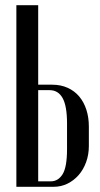

<svg xmlns="http://www.w3.org/2000/svg" viewBox="-20 -719 384 739"><path d="M181 -393Q214 -393 240.5 -381Q267 -369 285 -347.5Q303 -326 312.5 -296.5Q322 -267 322 -232V-157Q322 -124 311.5 -95Q301 -66 282.5 -45Q264 -24 239.5 -12Q215 0 186 0H43V-699H127V-393ZM238 -244Q238 -311 221 -341.5Q204 -372 171 -372H127V-21H175Q204 -21 221 -48.5Q238 -76 238 -145Z"/></svg>

Font: Moniqa SemBd Narrow Heading
Style: Regular
Weight: 600
Width: 4
Designer: Rajesh Rajput
Foundry: Rajesh Rajput
Version: Version 1.000